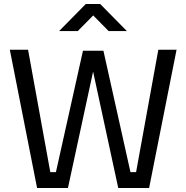

<svg xmlns="http://www.w3.org/2000/svg" viewBox="-20 -938 929 958"><path d="M165 0 29 -690H120L231 -79H259L394 -685H496L631 -79H659L770 -690H861L724 0H570L438 -611H451L319 0ZM275 -783 408 -918H480L613 -783H522L445 -861L368 -783Z"/></svg>

Font: Cairo Play Medium
Style: Regular
Weight: 500
Version: Version 3.119